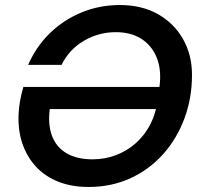

<svg xmlns="http://www.w3.org/2000/svg" viewBox="-20 -732 804 764"><path d="M332 12Q265 12 212 -9Q159 -30 123 -69Q87 -108 69 -161Q51 -214 54 -278Q55 -304 60 -331.5Q65 -359 73 -386H635L620 -298H178Q170 -235 187.5 -190Q205 -145 246 -121.5Q287 -98 348 -98Q397 -98 441 -114.5Q485 -131 520 -162Q555 -193 577.5 -236Q600 -279 607 -331L615 -390Q623 -455 603.5 -503Q584 -551 542.5 -577.5Q501 -604 441 -604Q372 -604 313.5 -569.5Q255 -535 225 -474H92Q124 -547 178.5 -600Q233 -653 304.5 -682.5Q376 -712 457 -712Q544 -712 608 -676Q672 -640 708 -577Q744 -514 744 -434Q744 -342 714 -261Q684 -180 629 -118.5Q574 -57 498.5 -22.5Q423 12 332 12Z"/></svg>

Font: DM Sans 24pt SemiBold
Style: Italic
Weight: 600
Italic angle: -10°
Designer: Colophon Foundry, Jonny Pinhorn
Foundry: Colophon Foundry
Version: Version 4.004;gftools[0.9.30]